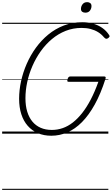

<svg xmlns="http://www.w3.org/2000/svg" viewBox="-20 -1245 1040 1788"><path d="M458 19Q388 19 332.5 -5Q277 -29 238 -73.5Q199 -118 178.5 -181.5Q158 -245 158 -325Q158 -405 176 -488Q194 -571 229 -651Q264 -731 314.5 -800.5Q365 -870 430 -923.5Q495 -977 574.5 -1007.5Q654 -1038 746 -1038Q801 -1038 848 -1024.5Q895 -1011 932.5 -985Q970 -959 996 -919Q1003 -910 999 -902.5Q995 -895 984 -888Q974 -882 967 -884Q960 -886 949 -897Q924 -927 893 -946Q862 -965 824 -975Q786 -985 740 -985Q661 -985 591.5 -957.5Q522 -930 463.5 -881Q405 -832 359.5 -768Q314 -704 282 -630.5Q250 -557 233.5 -480.5Q217 -404 217 -330Q217 -260 233.5 -205.5Q250 -151 281.5 -113Q313 -75 358.5 -55Q404 -35 463 -35Q515 -35 564 -52Q613 -69 658.5 -104.5Q704 -140 746 -193.5Q788 -247 825.5 -319Q863 -391 896 -483H620Q608 -483 607 -490.5Q606 -498 609 -508Q614 -522 619.5 -527.5Q625 -533 636 -533H948Q960 -533 963 -528Q966 -523 962 -510Q918 -372 862.5 -272Q807 -172 743 -107.5Q679 -43 607 -12Q535 19 458 19ZM775 -1127Q757 -1127 745.5 -1135.5Q734 -1144 734 -1162Q734 -1186 749 -1205.5Q764 -1225 792 -1225Q809 -1225 820.5 -1216Q832 -1207 832 -1189Q832 -1165 817.5 -1146Q803 -1127 775 -1127ZM0 513H989V523H0ZM0 -20H989V0H0ZM0 -505H989V-500H0ZM0 -1033H989V-1023H0Z"/></svg>

Font: Playwrite IN Guides
Style: Regular
Weight: 400
Designer: Veronika Burian, José Scaglione
Foundry: TypeTogether
Version: Version 1.003